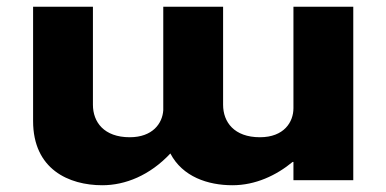

<svg xmlns="http://www.w3.org/2000/svg" viewBox="-20 -548 1143 568"><path d="M1025.1 -528H848.1V-228C848.1 -187 820.3 -142 748.9 -142C672.7 -142 640 -187 640 -238V-528H463V-222C460.6 -183 431.5 -142 363.8 -142C287.6 -142 254.9 -187 254.9 -238V-528H77.9V-190C77.9 -47 183.9 0 282.7 0C350.5 0 423.1 -29 484 -94C520 -25 595 0 667.8 0C735.6 0 797.3 -29 845.7 -69H848.1V-15H1025.1Z"/></svg>

Font: Hussar
Style: BdSuprExt
Weight: 700
Foundry: Cannot Into Space Fonts
Version: Version 2.00